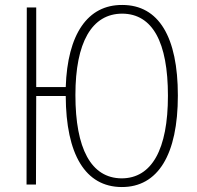

<svg xmlns="http://www.w3.org/2000/svg" viewBox="-20 -744 793 774"><path d="M470 10C617 11 697 -121 697 -359C697 -595 620 -724 473 -724C333 -725 252 -606 245 -393H126V-714H88L87 0H125L126 -357H245C246 -121 324 9 470 10ZM470 -25C347 -26 284 -145 284 -361C284 -573 350 -689 473 -689C595 -688 657 -574 657 -358C657 -142 592 -25 470 -25Z"/></svg>

Font: Noto Sans Condensed ExtraLight
Style: Regular
Weight: 200
Width: 3
Designer: Monotype Design Team
Foundry: Monotype Imaging Inc.
Version: Version 2.013